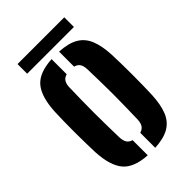

<svg xmlns="http://www.w3.org/2000/svg" viewBox="-215 -783 871 871"><g transform="rotate(-45 221.0 -347.0)"><path d="M38.5 -170.5Q37.7 -194.6 37 -228.2Q36.2 -261.8 36.2 -298.8Q36.2 -335.8 36.8 -370.3Q37.4 -404.8 38.5 -430.2Q43.2 -520 77.8 -561.8Q112.4 -603.6 196.8 -608.5V-511.4Q179.7 -506.8 171.8 -494.3Q163.9 -481.8 163.3 -460.8Q162.2 -420.7 161.6 -380.5Q160.9 -340.3 160.9 -300.1Q160.9 -259.9 161.6 -219.7Q162.2 -179.5 163.3 -139.8Q163.9 -118.6 171.9 -105.9Q179.9 -93.3 196.8 -88.6V8.5Q113.2 3.6 78.2 -38.2Q43.2 -80 38.5 -170.5ZM244.9 8.5V-87.8Q262.5 -92.6 270.5 -105.4Q278.5 -118.2 279.1 -139.8Q280.2 -180 281 -220Q281.9 -260.1 281.9 -300.4Q281.9 -340.7 281 -380.7Q280.2 -420.7 279.1 -460.8Q278.5 -482.6 270.6 -495.1Q262.7 -507.6 244.9 -512.2V-608.5Q302 -605.5 335.6 -585.9Q369.3 -566.4 385.1 -528.1Q400.9 -489.8 403.9 -430.2Q405 -406 405.6 -372.3Q406.2 -338.5 406.2 -301.5Q406.2 -264.6 405.6 -230.4Q405 -196.2 403.9 -170.5Q400.9 -110.6 385.1 -72Q369.3 -33.5 335.6 -14Q302 5.5 244.9 8.5ZM71.7 -701.9H371.6V-640H71.7Z"/></g></svg>

Font: Big Shoulders Stencil Thin
Style: Regular
Weight: 100
Designer: Patric King
Foundry: XO Type Co
Version: Version 2.001